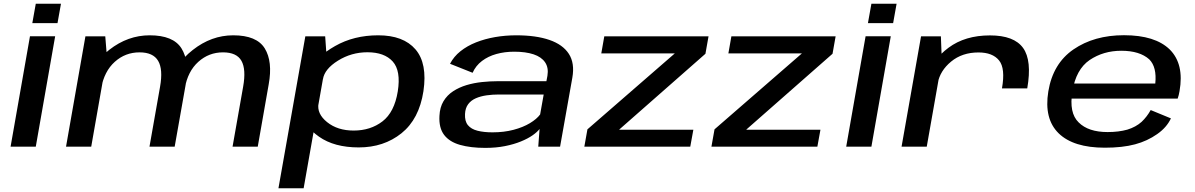

<svg xmlns="http://www.w3.org/2000/svg" viewBox="-20 -783 6380 1025"><path d="M36.5 0H171L274.5 -589.5H140ZM171 -763 152.5 -659.5H287L305.5 -763Z M332.5 0H467L551 -477.5L542 -589H436ZM778 0H912.5L971.5 -333Q992.5 -455 948.8 -524.8Q905 -594.5 779 -594.5Q662.5 -594.5 563.5 -517.2Q464.5 -440 446.5 -336.5L520 -311.5Q536.5 -402.5 592.8 -453Q649 -503.5 725 -503.5Q797.5 -503.5 824.2 -458.2Q851 -413 834.5 -320ZM1221.5 0H1356L1414.5 -333Q1436.5 -454.5 1393.5 -524.5Q1350.5 -594.5 1225 -594.5Q1108.5 -594.5 1009 -516.2Q909.5 -438 892 -336.5L966.5 -311.5Q982.5 -402.5 1038.8 -453Q1095 -503.5 1170.5 -503.5Q1243.5 -503.5 1269 -458.2Q1294.5 -413 1278 -320Z M1466.5 222H1601L1724 -474.5L1716 -589H1610ZM1895 4Q2029 4 2123.2 -71.5Q2217.5 -147 2240.5 -296Q2262.5 -444.5 2198 -519.5Q2133.5 -594.5 1999 -594.5Q1869 -594.5 1768.5 -537Q1668 -479.5 1659.5 -429L1704 -360Q1712.5 -414.5 1784.2 -459.2Q1856 -504 1941.5 -504Q2032 -504 2076.5 -454.8Q2121 -405.5 2103.5 -295Q2085.5 -184 2021.8 -135Q1958 -86 1868 -86Q1782 -86 1726.2 -131Q1670.5 -176 1680.5 -231L1612 -161Q1602 -110.5 1683.2 -53.2Q1764.5 4 1895 4Z M2570.5 6.5Q2628 6.5 2675.8 -3Q2723.5 -12.5 2760.8 -27.8Q2798 -43 2823 -60.5Q2848 -78 2860.5 -94.5L2853.5 0H2970L3035.5 -368.5Q3049 -445.5 3017 -495.2Q2985 -545 2913.2 -569.8Q2841.5 -594.5 2736 -594.5Q2677.5 -594.5 2623 -585Q2568.5 -575.5 2521.2 -556.8Q2474 -538 2438.2 -509.5Q2402.5 -481 2382.5 -442.5L2503 -394.5Q2520 -432.5 2553 -457.5Q2586 -482.5 2630.2 -494.8Q2674.5 -507 2725 -507Q2786.5 -507 2828.5 -493Q2870.5 -479 2890 -450.2Q2909.5 -421.5 2902.5 -378.5L2897 -349.5H2636.5Q2596.5 -349.5 2553.5 -345Q2510.5 -340.5 2471 -328.8Q2431.5 -317 2399.2 -296Q2367 -275 2347.5 -242.5Q2328 -210 2326 -164Q2322.5 -100 2351 -62.8Q2379.5 -25.5 2436 -9.5Q2492.5 6.5 2570.5 6.5ZM2609 -76.5Q2563.5 -76.5 2529.5 -85Q2495.5 -93.5 2478 -114.8Q2460.5 -136 2462.5 -174.5Q2464 -206.5 2479.5 -227Q2495 -247.5 2520.5 -258.5Q2546 -269.5 2577.5 -274Q2609 -278.5 2643 -278.5H2882.5L2863.5 -172Q2845.5 -147.5 2809 -125.5Q2772.5 -103.5 2721.5 -90Q2670.5 -76.5 2609 -76.5Z M3099.5 0H3665L3681.5 -90.5H3286L3286.5 -92L3746 -496L3762.5 -589H3206L3190 -498H3582.5L3582 -497.5L3116 -92.5Z M3778 0H4343.5L4360 -90.5H3964.5L3965 -92L4424.5 -496L4441 -589H3884.5L3868.5 -498H4261L4260.5 -497.5L3794.5 -92.5Z M4497.5 0H4632L4735.5 -589.5H4601ZM4632 -763 4613.5 -659.5H4748L4766.5 -763Z M5329 -311H5464Q5490 -460 5441.8 -527Q5393.5 -594 5265 -594Q5132 -594 5043.8 -528.2Q4955.5 -462.5 4941 -380L4986 -338.5Q4998.5 -405.5 5057.5 -454.2Q5116.5 -503 5203.5 -503Q5279 -503 5313.5 -460.5Q5348 -418 5329 -311ZM4793 0H4927.5L5008 -456.5L5003 -589H4897Z M5878 5.5 5893 -78Q5790 -78 5738.5 -129.5Q5686 -180 5705 -294.5Q5724 -412.5 5797 -462.5Q5870.5 -512 5966 -512Q6064.5 -512 6115.5 -466Q6156.5 -425 6147.5 -337H5699L5685 -256.5H6267Q6273.5 -275 6277 -296.5Q6302.5 -441 6225 -518.5Q6147 -595 5980.5 -595Q5821 -595 5710.5 -519Q5601 -443.5 5576.5 -295Q5552.5 -148.5 5632 -71Q5711 5.5 5878 5.5ZM5893 -78 5878 5.5Q5972.5 5.5 6039.5 -12.5Q6105 -30 6157.5 -67Q6208.5 -102.5 6231 -151L6123 -195.5Q6103.5 -160 6074.5 -132.5Q6044 -105 5998.5 -91Q5952 -78 5893 -78Z"/></svg>

Font: Anybody Expanded Medium
Style: Italic
Weight: 500
Width: 7
Italic angle: -10°
Version: Version 1.113;gftools[0.9.25]